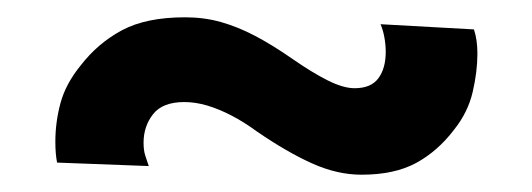

<svg xmlns="http://www.w3.org/2000/svg" viewBox="-20 -360 615 222"><path d="M46 -172Q45 -177 44.5 -183Q44 -189 44 -196Q44 -219 50 -241Q56 -263 73 -284Q93 -310 121 -325Q149 -340 194 -340Q216 -340 235.5 -334.5Q255 -329 275 -318.5Q295 -308 318 -292Q341 -276 359 -267Q377 -258 390 -258Q409 -258 417.5 -269.5Q426 -281 426 -300Q426 -308 424.5 -316.5Q423 -325 420 -332L528 -326Q530 -320 531 -313Q532 -306 532 -298Q532 -277 526.5 -253.5Q521 -230 505 -210Q486 -185 461 -171.5Q436 -158 398 -158Q370 -158 341 -171Q312 -184 277 -208Q262 -219 247.5 -226.5Q233 -234 219.5 -238Q206 -242 193 -242Q168 -242 157 -228Q146 -214 146 -195Q146 -186 148 -180L152 -168Z"/></svg>

Font: Venryn Sans SemiBold
Style: Regular
Weight: 600
Designer: Owen Earl, indestructible type* (font) & Cristiano Sobral (main changes)
Version: Version 3.60;October 28, 2020;FontCreator 13.0.0.2681 64-bit